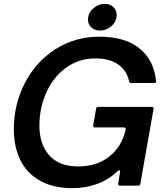

<svg xmlns="http://www.w3.org/2000/svg" viewBox="-20 -966 855 999"><path d="M52 -292Q52 -424 109.5 -534.5Q167 -645 268.5 -710Q370 -775 498 -775Q632 -775 707 -713Q782 -651 792 -544V-542Q792 -534 783 -534H663Q654 -534 652 -543Q639 -600 594.5 -631Q550 -662 476 -662Q390 -662 323.5 -613.5Q257 -565 221 -484.5Q185 -404 185 -312Q185 -216 236 -158Q287 -100 387 -100Q482 -100 547.5 -150.5Q613 -201 634 -292V-294Q634 -303 625 -303H474Q469 -303 466.5 -306Q464 -309 465 -314L480 -401Q482 -410 491 -410H770Q775 -410 777.5 -407Q780 -404 779 -399L710 -9Q709 0 699 0H604Q599 0 596.5 -3Q594 -6 595 -11L605 -72V-75Q605 -80 601 -80Q596 -80 592 -76Q545 -30 484 -8.5Q423 13 359 13Q255 13 186 -27Q117 -67 84.5 -136Q52 -205 52 -292ZM438 -864Q438 -898 465 -922Q492 -946 526 -946Q552 -946 569.5 -929.5Q587 -913 587 -888Q587 -855 560.5 -831Q534 -807 501 -807Q474 -807 456 -822.5Q438 -838 438 -864Z"/></svg>

Font: Open Sauce Two SemiBold Italic
Style: Regular
Weight: 600
Italic angle: -10°
Designer: Alfredo Marco Pradil
Foundry: Creative Sauce Fz LLC
Version: Version 1.477